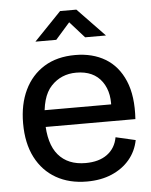

<svg xmlns="http://www.w3.org/2000/svg" viewBox="-55 -826 694 881"><g transform="rotate(-5 292.0 -385.0)"><path d="M310 10Q229 10 168.5 -24.5Q108 -59 74.5 -124Q41 -189 41 -281Q41 -369 72.5 -434.5Q104 -500 163 -536.5Q222 -573 306 -573Q386 -573 444.5 -538Q503 -503 533 -432.5Q563 -362 556 -256H130V-333H495L448 -297Q461 -384 422.5 -438Q384 -492 304 -492Q234 -492 188 -443Q142 -394 142 -283Q142 -178 186 -126.5Q230 -75 311 -75Q373 -75 411 -103Q449 -131 458 -181L549 -160Q539 -109 507 -71Q475 -33 425 -11.5Q375 10 310 10ZM130 -650 255 -780H330L455 -650H359L292 -725L226 -650Z"/></g></svg>

Font: BDO Grotesk
Style: Regular
Weight: 400
Designer: Deni Anggara
Foundry: Lokal Container
Version: Version 2.000